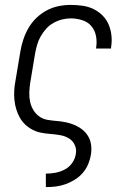

<svg xmlns="http://www.w3.org/2000/svg" viewBox="-20 -548 540 783"><path d="M167 215V160H168Q187 160 206 156.5Q225 153 243.5 143.5Q262 134 274 117Q286 100 289 81Q293 61 285 43.5Q277 26 261.5 16.5Q246 7 227 3.5Q208 0 188 -1.5Q168 -3 149 -6.5Q130 -10 113.5 -18.5Q97 -27 83.5 -39.5Q70 -52 61 -68Q52 -84 46.5 -102Q41 -120 39 -139Q37 -158 38 -178Q39 -198 43 -218L63 -338Q67 -362 75 -386.5Q83 -411 96 -433.5Q109 -456 128 -474.5Q147 -493 170.5 -505.5Q194 -518 219 -523Q244 -528 269 -528Q293 -528 317 -524.5Q341 -521 361.5 -511Q382 -501 398 -485Q414 -469 423 -448Q432 -427 434.5 -403Q437 -379 433 -355V-350H372V-353Q376 -378 371.5 -401Q367 -424 353 -441Q339 -458 316 -465.5Q293 -473 269 -473Q251 -473 233 -468.5Q215 -464 198 -454.5Q181 -445 168 -430.5Q155 -416 145.5 -399Q136 -382 131 -364Q126 -346 123 -329L103 -209Q100 -189 99.5 -169.5Q99 -150 103 -132Q107 -114 116.5 -98.5Q126 -83 141 -72.5Q156 -62 175 -59Q194 -56 212.5 -54.5Q231 -53 250 -49Q269 -45 286 -37.5Q303 -30 317 -18.5Q331 -7 340 8.5Q349 24 351.5 43Q354 62 351 81Q348 101 340 120.5Q332 140 318 156.5Q304 173 285.5 184.5Q267 196 247.5 203Q228 210 208 212.5Q188 215 168 215Z"/></svg>

Font: Iosevka Curly Slab Light
Style: Italic
Weight: 300
Italic angle: -9°
Monospace: yes
Designer: Belleve Invis
Foundry: Belleve Invis
Version: Version 22.1.2; ttfautohint (v1.8.4)